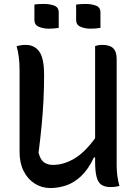

<svg xmlns="http://www.w3.org/2000/svg" viewBox="-20 -937 690 971"><path d="M235 14Q192 14 156.5 -8Q121 -30 100 -71Q79 -112 79 -168V-581Q79 -652 64 -703Q86 -710 110 -710Q154 -710 178.5 -676.5Q203 -643 203 -558Q203 -493 200 -432.5Q197 -372 191 -307.5Q185 -243 175 -165Q184 -129 202.5 -116Q221 -103 248 -103Q300 -103 353.5 -133.5Q407 -164 461 -238V-704Q478 -710 497 -710Q535 -710 552.5 -693Q570 -676 570 -639V-101Q570 -73 573.5 -47.5Q577 -22 584 3Q566 9 538 9Q512 9 494.5 -1.5Q477 -12 469 -40.5Q461 -69 461 -121V-141H455Q427 -81 391 -47Q355 -13 315 0.5Q275 14 235 14ZM154 -914Q165 -916 178.5 -916.5Q192 -917 203 -917Q232 -917 254.5 -908.5Q277 -900 277 -874V-796Q265 -794 252 -793Q239 -792 227 -792Q199 -792 176.5 -801.5Q154 -811 154 -836ZM365 -914Q389 -917 414 -917Q443 -917 465.5 -908.5Q488 -900 488 -874V-796Q477 -794 463.5 -793Q450 -792 438 -792Q410 -792 387.5 -801.5Q365 -811 365 -836Z"/></svg>

Font: Recursive Sn Csl St Med
Style: Regular
Weight: 500
Version: Version 1.079;hotconv 1.0.112;makeotfexe 2.5.65598; ttfautoh